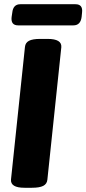

<svg xmlns="http://www.w3.org/2000/svg" viewBox="-20 -886 409 908"><path d="M96 2Q29 2 32 -37L98 -664Q100 -684 117 -693Q134 -702 170 -702H205Q273 -702 270 -663L204 -36Q202 -16 184.5 -7Q167 2 131 2ZM66 -766Q30 -766 35 -806L38 -826Q42 -866 76 -866H337Q373 -866 368 -826L366 -806Q361 -766 327 -766Z"/></svg>

Font: Asap ExtraBold
Style: Italic
Weight: 800
Italic angle: -6°
Designer: Pablo Cosgaya
Foundry: Omnibus-Type
Version: Version 3.001; ttfautohint (v1.8.4.7-5d5b)